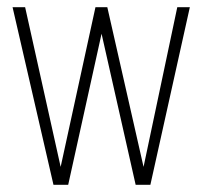

<svg xmlns="http://www.w3.org/2000/svg" viewBox="-20 -515 564 535"><path d="M129 0 15 -495H50L149 -50L246 -495H279L380 -50L474 -495H509L399 0H358L263 -421L170 0Z"/></svg>

Font: Alumni Sans Thin ExtraLight
Style: Regular
Weight: 250
Version: Version 1.018